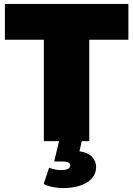

<svg xmlns="http://www.w3.org/2000/svg" viewBox="-20 -721 681 981"><path d="M5 -701V-518H204V0H436V-518H636V-701ZM247 234C265.7 238 283.7 240 301 240C352.3 240 393.5 230.3 424.5 211C455.5 191.7 471 165.3 471 132C471 112.7 464.2 95.5 450.5 80.5C436.8 65.5 415.3 56 386 52L400 -10H284L257 104H298C325.3 104 339 110.7 339 124C339 140 323 148 291 148C271 148 251 144 231 136L203 219C213.7 225 228.3 230 247 234Z"/></svg>

Font: Montserrat Custom Black
Style: Regular
Weight: 900
Designer: Julieta Ulanovsky
Foundry: Julieta Ulanovsky
Version: Version 7.200